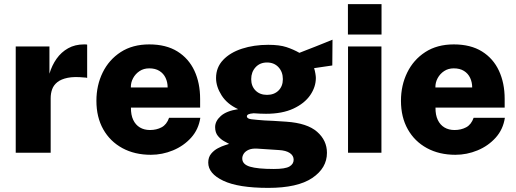

<svg xmlns="http://www.w3.org/2000/svg" viewBox="-20 -743 2510 934"><path d="M56.5 0V-517H220.5V-384.5Q232.5 -425 255.2 -457.2Q278 -489.5 311.5 -508.2Q345 -527 389 -527Q394.5 -527 398.8 -526.8Q403 -526.5 404 -525.5V-364Q401.5 -365 397.8 -365.5Q394 -366 390 -366Q341 -371 309.2 -364.5Q277.5 -358 259.2 -343.5Q241 -329 233.8 -309Q226.5 -289 226.5 -265.5V0Z M617 -219.5Q616.5 -184 628 -159.8Q639.5 -135.5 660.5 -123Q681.5 -110.5 709.5 -110.5Q741.5 -110.5 766.2 -123.8Q791 -137 802.5 -170H954.5Q946 -113.5 909.8 -73.2Q873.5 -33 821.5 -11.5Q769.5 10 714 10Q635 10 575.2 -22.5Q515.5 -55 482.2 -114Q449 -173 449 -252.5Q449 -328 479.5 -390.2Q510 -452.5 567.5 -489.8Q625 -527 706 -527Q788 -527 843 -492.8Q898 -458.5 925.8 -398.8Q953.5 -339 953.5 -262V-219.5ZM616.5 -317.5H795.5Q795.5 -343 785.5 -364.2Q775.5 -385.5 755.5 -398Q735.5 -410.5 706 -410.5Q679 -410.5 659 -397.2Q639 -384 627.5 -362.8Q616 -341.5 616.5 -317.5Z M1285 171Q1139.5 171 1066.2 136.2Q993 101.5 993 48Q993 22 1007 5Q1021 -12 1040.2 -22Q1059.5 -32 1075.2 -36.8Q1091 -41.5 1094.5 -43Q1087 -47 1070.5 -56Q1054 -65 1040.2 -81.5Q1026.5 -98 1026.5 -124.5Q1026.5 -154 1054.2 -178.8Q1082 -203.5 1138.5 -212Q1085 -236.5 1058 -279Q1031 -321.5 1031 -363.5Q1031 -415 1065.2 -451.2Q1099.5 -487.5 1157.2 -506.2Q1215 -525 1285 -525Q1339.5 -525 1373.5 -513.8Q1407.5 -502.5 1436.5 -486Q1449.5 -491 1469 -498.8Q1488.5 -506.5 1511.2 -515.2Q1534 -524 1556.2 -533.2Q1578.5 -542.5 1597.5 -550L1596.5 -424.5L1508 -411.5Q1512 -399 1514.2 -385.2Q1516.5 -371.5 1516.5 -364Q1516.5 -320 1489 -280Q1461.5 -240 1407.5 -214.8Q1353.5 -189.5 1274 -189.5Q1263.5 -189.5 1244.5 -190.2Q1225.5 -191 1214 -192Q1195.5 -190.5 1188.2 -186.8Q1181 -183 1181 -177Q1181 -165.5 1203.5 -162.8Q1226 -160 1268 -157Q1283 -156.5 1311.2 -155Q1339.5 -153.5 1373 -151Q1474.5 -144 1522.5 -102Q1570.5 -60 1570.5 0.5Q1570.5 74.5 1499 122.8Q1427.5 171 1285 171ZM1312 79Q1367.5 79 1388 67Q1408.5 55 1408.5 34Q1408.5 14 1390 1.5Q1371.5 -11 1337.5 -13L1231.5 -20Q1206 -21.5 1190 -14.5Q1174 -7.5 1166.2 4Q1158.5 15.5 1158.5 28Q1158.5 56.5 1196 67.8Q1233.5 79 1312 79ZM1279 -281.5Q1313.5 -281.5 1334.8 -302.5Q1356 -323.5 1356 -358Q1356 -393 1334.8 -416Q1313.5 -439 1279 -439Q1244.5 -439 1223.2 -415.8Q1202 -392.5 1202 -358Q1202 -324 1223 -302.8Q1244 -281.5 1279 -281.5Z M1835.5 -517V0H1673V-517ZM1836 -723V-575H1672.5V-723Z M2098.5 -219.5Q2098 -184 2109.5 -159.8Q2121 -135.5 2142 -123Q2163 -110.5 2191 -110.5Q2223 -110.5 2247.8 -123.8Q2272.5 -137 2284 -170H2436Q2427.5 -113.5 2391.2 -73.2Q2355 -33 2303 -11.5Q2251 10 2195.5 10Q2116.5 10 2056.8 -22.5Q1997 -55 1963.8 -114Q1930.5 -173 1930.5 -252.5Q1930.5 -328 1961 -390.2Q1991.5 -452.5 2049 -489.8Q2106.5 -527 2187.5 -527Q2269.5 -527 2324.5 -492.8Q2379.5 -458.5 2407.2 -398.8Q2435 -339 2435 -262V-219.5ZM2098 -317.5H2277Q2277 -343 2267 -364.2Q2257 -385.5 2237 -398Q2217 -410.5 2187.5 -410.5Q2160.5 -410.5 2140.5 -397.2Q2120.5 -384 2109 -362.8Q2097.5 -341.5 2098 -317.5Z"/></svg>

Font: Public Sans Thin ExtraBold
Style: Regular
Weight: 800
Version: Version 1.007